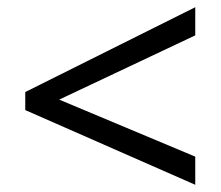

<svg xmlns="http://www.w3.org/2000/svg" viewBox="-20 -628 612 532"><path d="M521 -116 50 -323V-373L521 -608V-530L144 -352L521 -194Z"/></svg>

Font: Noto Sans Old Sogdian
Style: Regular
Weight: 400
Designer: Monotype Design Team
Foundry: Monotype Imaging Inc.
Version: Version 2.002; ttfautohint (v1.8.4.7-5d5b)